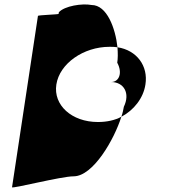

<svg xmlns="http://www.w3.org/2000/svg" viewBox="-20 -646 819 845"><path d="M147 -576 33 178C32 186 249 130 304 130C390 130 483 -33 514 -132C486 -117 451 -109 411 -109C295 -109 214 -184 228 -274C242 -366 347 -440 462 -440C474 -440 485 -440 497 -438C488 -521 451 -624 383 -624C342 -632 264 -620 239 -592L238 -585C238 -582 148 -580 147 -576ZM469 -285C525 -285 554 -236 525 -176C523 -164 520 -149 514 -132C569 -161 611 -214 620 -274C633 -356 582 -425 497 -438C499 -412 499 -388 496 -370C520 -326 505 -285 469 -285Z"/></svg>

Font: Ampere
Style: SCExtIta
Weight: 400
Version: Version 1